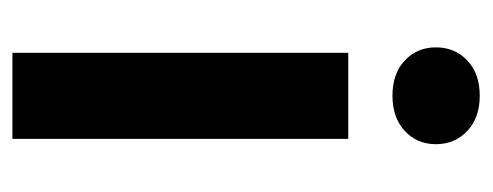

<svg xmlns="http://www.w3.org/2000/svg" viewBox="-256 -518 775 302"><g transform="rotate(90 131.0 -367.5)"><path d="M198.9 -528.3V0H63.6V-528.3ZM55 -666.1Q55 -696 75.6 -715.5Q96.2 -735.1 131.1 -735.1Q165.7 -735.1 186.5 -715.5Q207.3 -696 207.3 -666.1Q207.3 -636.6 186.5 -617.2Q165.7 -597.8 131.1 -597.8Q96.2 -597.8 75.6 -617.2Q55 -636.6 55 -666.1Z"/></g></svg>

Font: Vazirmatn
Style: Regular
Weight: 400
Designer: Saber Rastikerdar
Foundry: Saber Rastikerdar
Version: Version 33.003;September 2, 2022;FontCreator 14.0.0.2862 64-